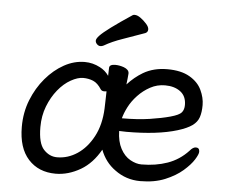

<svg xmlns="http://www.w3.org/2000/svg" viewBox="-52 -772 1004 850"><g transform="rotate(5 450.0 -347.5)"><path d="M388 -566Q381 -562 373 -562Q365 -562 358 -569Q351 -576 351 -584.5Q351 -593 364 -607Q391 -636 504 -711Q507 -713 513 -713Q525 -713 539.5 -702.5Q554 -692 566 -678.5Q578 -665 578 -654Q578 -642 567 -637Q518 -619 470 -602.5Q422 -586 388 -566ZM379 -469Q403 -457 419 -434Q420 -459 420 -469Q420 -485 447 -485Q465 -485 485 -478Q508 -469 508 -453V-451Q508 -446 506 -429.5Q504 -413 503 -403Q534 -437 571 -459Q617 -486 678 -486Q739 -486 777 -464Q815 -442 831 -408Q847 -374 847 -341.5Q847 -309 839.5 -287Q832 -265 810.5 -249.5Q789 -234 747 -221Q659 -194 521 -194L489 -195Q490 -148 507 -116.5Q524 -85 550 -70.5Q576 -56 600 -56Q663 -56 715.5 -74.5Q768 -93 807 -135Q821 -152 834 -152Q850 -152 850 -134Q850 -123 835 -99Q820 -75 789 -48Q758 -21 711 -1.5Q664 18 601 18Q538 18 488 -19Q443 -51 422 -106Q387 -44 336 -14Q281 18 225 18Q149 18 103.5 -32Q58 -82 58 -176Q58 -240 80 -295.5Q102 -351 138.5 -394Q175 -437 219.5 -461.5Q264 -486 311 -486Q347 -486 379 -469ZM418 -365Q413 -364 408 -364Q397 -364 392 -371Q375 -398 354.5 -406.5Q334 -415 310 -415Q286 -415 255.5 -398Q225 -381 199 -349Q173 -317 156.5 -274.5Q140 -232 140 -182Q140 -110 165.5 -82.5Q191 -55 225 -55Q273 -55 315 -83Q357 -111 385 -163.5Q413 -216 416 -289V-290Q417 -303 417 -324.5Q417 -346 418 -365ZM769 -335Q769 -374 742.5 -394Q716 -414 674 -414Q639 -414 608.5 -397.5Q578 -381 554 -355.5Q530 -330 516 -302.5Q502 -275 496 -252Q566 -252 619 -260Q672 -268 710 -278.5Q748 -289 758.5 -301.5Q769 -314 769 -335Z"/></g></svg>

Font: Moon Stars Kai
Style: Bold
Weight: 700
Designer: GuiWonder
Version: Version 1.101